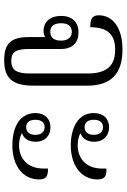

<svg xmlns="http://www.w3.org/2000/svg" viewBox="136 -731 605 917"><g transform="rotate(90 438.5 -272.5)"><path d="M267 10C352 10 389 -27 389 -129V-388C389 -497 335 -555 217 -555C109 -555 53 -506 53 -442C53 -409 72 -401 110 -401C110 -487 148 -520 218 -520C289 -520 331 -485 331 -389V-114C331 -53 318 -24 270 -24C228 -24 214 -46 214 -109V-261C214 -319 181 -345 135 -345C83 -345 56 -312 56 -262C56 -209 85 -178 128 -178C138 -178 149 -180 157 -186V-109C157 -25 185 10 267 10ZM132 -210C104 -210 91 -229 91 -262C91 -294 104 -313 132 -313C160 -313 174 -293 174 -261C174 -229 160 -210 132 -210Z M674 -308C770 -308 837 -358 837 -436C837 -471 820 -480 785 -478V-457C785 -378 733 -341 674 -341C648 -341 631 -347 618 -353V-356C637 -361 657 -382 657 -420C657 -465 627 -491 588 -491C549 -491 520 -466 520 -418C520 -386 533 -362 552 -345C580 -321 624 -308 674 -308ZM587 -374C564 -374 552 -391 552 -418C552 -445 564 -462 587 -462C611 -462 624 -445 624 -418C624 -391 611 -374 587 -374ZM674 -29C770 -29 837 -78 837 -157C837 -191 820 -200 785 -199V-178C785 -98 733 -61 674 -61C648 -61 631 -67 618 -73V-76C637 -82 657 -102 657 -140C657 -186 627 -211 588 -211C549 -211 520 -186 520 -139C520 -107 533 -83 552 -65C580 -41 624 -29 674 -29ZM587 -95C564 -95 552 -112 552 -139C552 -166 564 -183 587 -183C611 -183 624 -166 624 -139C624 -112 611 -95 587 -95Z"/></g></svg>

Font: Noto Serif Thai Condensed Light
Style: Regular
Weight: 300
Width: 3
Designer: Monotype Design Team
Foundry: Monotype Imaging Inc.
Version: Version 2.002